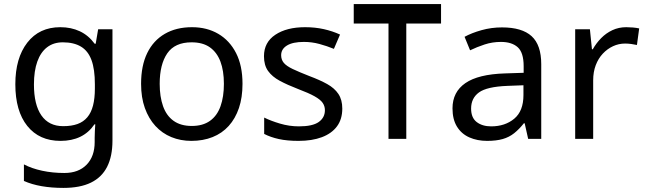

<svg xmlns="http://www.w3.org/2000/svg" viewBox="-20 -679 3161 939"><path d="M275 -546Q328 -546 370.5 -526Q413 -506 443 -465H448L460 -536H530V9Q530 85 504 136.5Q478 188 425 214Q372 240 290 240Q232 240 183.5 231.5Q135 223 97 206V125Q135 145 186 156Q237 167 295 167Q364 167 403.5 126.5Q443 86 443 16V-5Q443 -17 444 -39.5Q445 -62 446 -71H442Q414 -30 372.5 -10Q331 10 276 10Q172 10 113.5 -63Q55 -136 55 -267Q55 -395 113.5 -470.5Q172 -546 275 -546ZM287 -472Q242 -472 210.5 -448Q179 -424 162.5 -378Q146 -332 146 -266Q146 -167 182.5 -114.5Q219 -62 289 -62Q330 -62 359 -72.5Q388 -83 407 -105.5Q426 -128 435 -163Q444 -198 444 -246V-267Q444 -340 427.5 -385Q411 -430 376 -451Q341 -472 287 -472Z M1166 -269Q1166 -202 1148.5 -150.5Q1131 -99 1098.5 -63Q1066 -27 1019.5 -8.5Q973 10 916 10Q863 10 818 -8.5Q773 -27 740 -63Q707 -99 688.5 -150.5Q670 -202 670 -269Q670 -358 700 -419.5Q730 -481 786 -513.5Q842 -546 919 -546Q992 -546 1047.5 -513.5Q1103 -481 1134.5 -419.5Q1166 -358 1166 -269ZM761 -269Q761 -206 777.5 -159.5Q794 -113 829 -88Q864 -63 918 -63Q972 -63 1007 -88Q1042 -113 1058.5 -159.5Q1075 -206 1075 -269Q1075 -333 1058 -378Q1041 -423 1006.5 -447.5Q972 -472 917 -472Q835 -472 798 -418Q761 -364 761 -269Z M1654 -148Q1654 -96 1628 -61Q1602 -26 1554 -8Q1506 10 1440 10Q1384 10 1343.5 1Q1303 -8 1272 -24V-104Q1304 -88 1349.5 -74.5Q1395 -61 1442 -61Q1509 -61 1539 -82.5Q1569 -104 1569 -140Q1569 -160 1558 -176Q1547 -192 1518.5 -208Q1490 -224 1437 -244Q1385 -264 1348 -284Q1311 -304 1291 -332Q1271 -360 1271 -404Q1271 -472 1326.5 -509Q1382 -546 1472 -546Q1521 -546 1563.5 -536.5Q1606 -527 1643 -510L1613 -440Q1579 -454 1542 -464Q1505 -474 1466 -474Q1412 -474 1383.5 -456.5Q1355 -439 1355 -409Q1355 -387 1368 -371.5Q1381 -356 1411.5 -341.5Q1442 -327 1493 -307Q1544 -288 1580 -268Q1616 -248 1635 -219.5Q1654 -191 1654 -148Z M2137 -659V-564H1967V0H1880V-564H1710V-659Z M2435 -545Q2533 -545 2580 -502Q2627 -459 2627 -365V0H2563L2546 -76H2542Q2519 -47 2494.5 -27.5Q2470 -8 2438.5 1Q2407 10 2362 10Q2314 10 2275.5 -7Q2237 -24 2215 -59.5Q2193 -95 2193 -149Q2193 -229 2256 -272.5Q2319 -316 2450 -320L2541 -323V-355Q2541 -422 2512 -448Q2483 -474 2430 -474Q2388 -474 2350 -461.5Q2312 -449 2279 -433L2252 -499Q2287 -518 2335 -531.5Q2383 -545 2435 -545ZM2461 -259Q2361 -255 2322.5 -227Q2284 -199 2284 -148Q2284 -103 2311.5 -82Q2339 -61 2382 -61Q2450 -61 2495 -98.5Q2540 -136 2540 -214V-262Z M3043 -546Q3058 -546 3075.5 -544.5Q3093 -543 3106 -540L3095 -459Q3082 -462 3066.5 -464Q3051 -466 3037 -466Q3006 -466 2978 -453Q2950 -440 2928 -416.5Q2906 -393 2893.5 -360Q2881 -327 2881 -286V0H2793V-536H2865L2875 -438H2879Q2896 -468 2920 -492.5Q2944 -517 2975 -531.5Q3006 -546 3043 -546Z"/></svg>

Font: ukannada05
Style: Book
Weight: 400
Designer: Jelle Bosma - Monotype Design Team
Foundry: Monotype Imaging Inc.
Version: Version 2.003